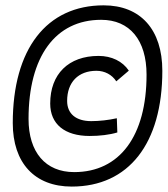

<svg xmlns="http://www.w3.org/2000/svg" viewBox="-20 -706 628 719"><path d="M248.5 -7.3C461.9 -7.3 587.9 -168.5 587.9 -440.9C587.9 -595.2 506.3 -686 368.2 -686C154.3 -686 27.8 -522.5 27.8 -245.1C27.8 -95.7 109.9 -7.3 248.5 -7.3ZM257.8 -61.5C150.4 -61.5 86.9 -135.7 86.9 -260.7C86.9 -494.1 187.5 -631.8 358.9 -631.8C465.8 -631.8 528.8 -555.7 528.8 -426.3C528.8 -196.8 428.2 -61.5 257.8 -61.5ZM315.9 -196.8C353 -196.8 390.6 -201.2 419.4 -210L417.5 -263.2C386.7 -256.3 352.1 -252.4 321.8 -252.4C264.6 -252.4 231.4 -279.8 231.4 -328.1C231.4 -397.9 272.9 -440.9 341.3 -440.9C372.1 -440.9 399.4 -426.3 415.5 -401.4L462.4 -441.4C439 -476.6 397.9 -496.6 349.1 -496.6C236.8 -496.6 168 -428.7 168 -318.4C168 -241.2 222.2 -196.8 315.9 -196.8Z"/></svg>

Font: Cascadia Mono NF Light
Style: Italic
Weight: 300
Italic angle: -10°
Monospace: yes
Designer: Aaron Bell
Foundry: Saja Typeworks
Version: Version 2404.023